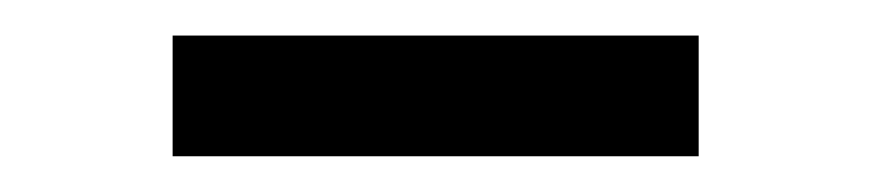

<svg xmlns="http://www.w3.org/2000/svg" viewBox="-20 -334 492 108"><path d="M77.1 -246.1V-314H373V-246.1Z"/></svg>

Font: Federov2
Style: Regular
Weight: 400
Designer: Olexa M. Volochay | Cyreal.org
Foundry: Olexa M. Volochay | Cyreal.org
Version: Version 1.000